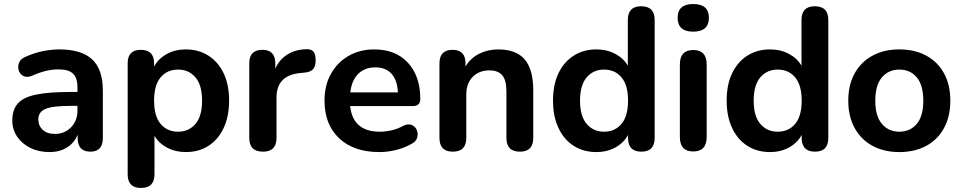

<svg xmlns="http://www.w3.org/2000/svg" viewBox="-20 -744 4770 952"><path d="M226 10Q172 10 130.5 -10.5Q89 -31 65 -66.5Q41 -102 41 -146Q41 -200 68.5 -231Q96 -262 159 -275Q222 -288 328 -288H364V-310Q364 -358 342 -379Q320 -400 270 -400Q240 -400 208 -392.5Q176 -385 138 -368Q113 -358 95.5 -367.5Q78 -377 72.5 -396Q67 -415 75 -434Q83 -453 108 -463Q153 -483 195 -491Q237 -499 274 -499Q384 -499 437 -449.5Q490 -400 490 -294V-60Q490 8 428 8Q365 8 365 -60V-76Q349 -36 312.5 -13Q276 10 226 10ZM364 -219H329Q241 -219 205.5 -204Q170 -189 170 -152Q170 -121 191.5 -100.5Q213 -80 253 -80Q300 -80 332 -112.5Q364 -145 364 -195Z M863 -91Q916 -91 949 -129.5Q982 -168 982 -245Q982 -322 949 -360.5Q916 -399 863 -399Q809 -399 776.5 -360.5Q744 -322 744 -245Q744 -168 776.5 -129.5Q809 -91 863 -91ZM679 188Q613 188 613 120V-430Q613 -497 678 -497Q744 -497 744 -430V-414Q765 -453 806.5 -476Q848 -499 901 -499Q965 -499 1013.5 -468Q1062 -437 1089 -380.5Q1116 -324 1116 -245Q1116 -167 1089 -109.5Q1062 -52 1014 -21Q966 10 901 10Q850 10 808.5 -12Q767 -34 746 -71V120Q746 188 679 188Z M1284 8Q1216 8 1216 -60V-430Q1216 -497 1281 -497Q1345 -497 1345 -430V-403Q1364 -448 1404.5 -473.5Q1445 -499 1499 -500Q1522 -501 1533.5 -489Q1545 -477 1545 -446Q1546 -419 1534 -403Q1522 -387 1490 -384L1471 -382Q1351 -372 1351 -260V-60Q1351 8 1284 8Z M1861 10Q1734 10 1661.5 -58.5Q1589 -127 1589 -245Q1589 -321 1621 -378Q1653 -435 1708.5 -467Q1764 -499 1836 -499Q1942 -499 2003 -432.5Q2064 -366 2064 -253Q2064 -218 2026 -218H1716Q1730 -91 1863 -91Q1891 -91 1922 -98Q1953 -105 1981 -121Q2006 -132 2023.5 -123.5Q2041 -115 2047.5 -97Q2054 -79 2048 -60Q2042 -41 2019 -30Q1986 -11 1944.5 -0.5Q1903 10 1861 10ZM1717 -286H1953Q1950 -346 1921.5 -378Q1893 -410 1841 -410Q1788 -410 1755.5 -377Q1723 -344 1717 -286Z M2225 8Q2159 8 2159 -60V-430Q2159 -497 2224 -497Q2288 -497 2288 -430V-414Q2313 -456 2356 -477.5Q2399 -499 2451 -499Q2539 -499 2581.5 -449.5Q2624 -400 2624 -297V-60Q2624 8 2558 8Q2491 8 2491 -60V-291Q2491 -346 2470.5 -370.5Q2450 -395 2407 -395Q2355 -395 2323.5 -362.5Q2292 -330 2292 -275V-60Q2292 8 2225 8Z M2975 -91Q3029 -91 3061.5 -129.5Q3094 -168 3094 -245Q3094 -322 3061.5 -360.5Q3029 -399 2975 -399Q2922 -399 2889 -360.5Q2856 -322 2856 -245Q2856 -168 2889 -129.5Q2922 -91 2975 -91ZM2937 10Q2873 10 2824.5 -21Q2776 -52 2749 -109.5Q2722 -167 2722 -245Q2722 -324 2749 -380.5Q2776 -437 2824.5 -468Q2873 -499 2937 -499Q2989 -499 3030.5 -477Q3072 -455 3093 -418V-645Q3093 -713 3159 -713Q3226 -713 3226 -645V-60Q3226 8 3160 8Q3094 8 3094 -60V-75Q3073 -36 3031.5 -13Q2990 10 2937 10Z M3417 7Q3351 7 3351 -65V-424Q3351 -496 3417 -496Q3484 -496 3484 -424V-65Q3484 7 3417 7ZM3417 -587Q3340 -587 3340 -656Q3340 -724 3417 -724Q3495 -724 3495 -656Q3495 -587 3417 -587Z M3836 -91Q3890 -91 3922.5 -129.5Q3955 -168 3955 -245Q3955 -322 3922.5 -360.5Q3890 -399 3836 -399Q3783 -399 3750 -360.5Q3717 -322 3717 -245Q3717 -168 3750 -129.5Q3783 -91 3836 -91ZM3798 10Q3734 10 3685.5 -21Q3637 -52 3610 -109.5Q3583 -167 3583 -245Q3583 -324 3610 -380.5Q3637 -437 3685.5 -468Q3734 -499 3798 -499Q3850 -499 3891.5 -477Q3933 -455 3954 -418V-645Q3954 -713 4020 -713Q4087 -713 4087 -645V-60Q4087 8 4021 8Q3955 8 3955 -60V-75Q3934 -36 3892.5 -13Q3851 10 3798 10Z M4439 10Q4363 10 4306 -21Q4249 -52 4217.5 -109.5Q4186 -167 4186 -245Q4186 -323 4217.5 -380Q4249 -437 4306 -468Q4363 -499 4439 -499Q4516 -499 4573 -468Q4630 -437 4661 -380Q4692 -323 4692 -245Q4692 -167 4661 -109.5Q4630 -52 4573 -21Q4516 10 4439 10ZM4439 -91Q4493 -91 4525.5 -129.5Q4558 -168 4558 -245Q4558 -322 4525.5 -360.5Q4493 -399 4439 -399Q4386 -399 4353 -360.5Q4320 -322 4320 -245Q4320 -168 4353 -129.5Q4386 -91 4439 -91Z"/></svg>

Font: Chiron GoRound TC SB
Style: Regular
Weight: 500
Designer: Ryoko NISHIZUKA 西塚涼子 (kana, bopomofo & ideographs); Paul D. Hunt (Latin, Greek & Cyrillic); Sandoll Communications 산돌커뮤니
Foundry: Adobe
Version: Version 1.000;hotconv 1.1.1;makeotfexe 2.6.0